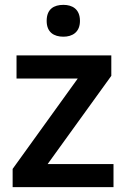

<svg xmlns="http://www.w3.org/2000/svg" viewBox="-20 -770 520 790"><path d="M241 -750C202 -750 172 -733 172 -684C172 -637 202 -619 241 -619C277 -619 309 -637 309 -684C309 -733 277 -750 241 -750ZM447 0V-95H176L438 -458V-542H48V-447H300L32 -75V0Z"/></svg>

Font: Noto Sans New Tai Lue Semibold
Style: Regular
Weight: 600
Designer: Monotype Design Team
Foundry: Monotype Imaging Inc.
Version: Version 2.004